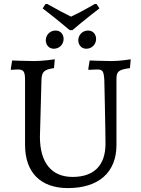

<svg xmlns="http://www.w3.org/2000/svg" viewBox="-20 -949 721 981"><path d="M336 -795H350C350 -795 423 -857 488 -906L474 -928L465 -929C417 -901 371 -877 343 -864C316 -877 268 -902 221 -929L212 -928L198 -906C263 -857 336 -795 336 -795ZM255 -700C284 -700 305 -723 305 -750C305 -772 291 -793 264 -793C235 -793 214 -770 214 -743C214 -722 228 -700 255 -700ZM421 -700C450 -700 471 -723 471 -750C471 -772 457 -793 430 -793C401 -793 380 -770 380 -743C380 -722 394 -700 421 -700ZM327 12C484 12 575 -68 575 -208V-544C575 -585 586 -593 644 -601L648 -646C648 -646 594 -637 551 -637C513 -637 438 -640 438 -640L431 -596L433 -592C433 -592 464 -594 476 -594C505 -594 510 -586 513 -540C513 -540 519 -284 519 -214C519 -104 460 -45 351 -45C243 -45 184 -118 184 -250L192 -544C194 -582 206 -594 256 -601L260 -646C260 -646 198 -637 155 -637C117 -637 42 -640 42 -640L35 -596L37 -592C37 -592 59 -594 71 -594C101 -594 108 -583 108 -540V-209C108 -68 187 12 327 12Z"/></svg>

Font: Alegreya SC
Style: Regular
Weight: 400
Designer: Juan Pablo del Peral
Foundry: Huerta Tipografica
Version: Version 2.007;PS 002.007;hotconv 1.0.88;makeotf.lib2.5.64775